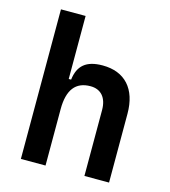

<svg xmlns="http://www.w3.org/2000/svg" viewBox="-109 -820 804 908"><g transform="rotate(15 293.0 -366.0)"><path d="M388.2 0H508.8V-336.9C508.8 -458 446.3 -527.3 336.9 -527.3C255.9 -527.3 217.8 -493.2 209.5 -423.8H197.8V-732.4H77.1V0H197.8V-276.4C197.8 -371.1 234.4 -417.5 306.6 -417.5C358.4 -417.5 388.2 -382.8 388.2 -322.3Z"/></g></svg>

Font: Cascadia Code NF SemiBold
Style: Regular
Weight: 600
Monospace: yes
Designer: Aaron Bell
Foundry: Saja Typeworks
Version: Version 2404.023